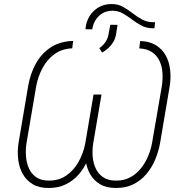

<svg xmlns="http://www.w3.org/2000/svg" viewBox="-20 -911 901 941"><path d="M729.5 -802.2H740.2L736.8 -772.5H727.1Q696.8 -772.9 672.4 -786.1Q647.9 -799.3 626.2 -815.9Q604.5 -832.5 581.5 -845.5Q558.6 -858.4 530.8 -858.4Q493.2 -857.9 467.3 -835Q441.4 -812 433.6 -775.9L432.1 -767.1L398.9 -767.6L400.4 -780.8Q408.2 -829.6 443.4 -860.6Q478.5 -891.6 528.3 -891.1Q558.1 -891.1 582 -877.9Q606 -864.7 628.2 -847.4Q650.4 -830.1 674.6 -816.4Q698.7 -802.7 729.5 -802.2ZM480.5 -653.3 466.8 -674.8Q484.9 -688 496.1 -703.9Q507.3 -719.7 511.7 -741.7L520.5 -789.6L556.2 -789.1L548.3 -739.7Q544.4 -720.2 534.7 -704.1Q524.9 -688 511 -675.3Q497.1 -662.6 480.5 -653.3ZM338.4 -710.4 334 -674.3Q282.7 -671.9 246.6 -645.3Q210.4 -618.7 188.5 -577.6Q166.5 -536.6 157.7 -490.2L109.9 -209.5Q105 -178.7 107.2 -146.5Q109.4 -114.3 121.1 -87.2Q132.8 -60.1 156.7 -43Q180.7 -25.9 218.8 -25.9Q269.5 -25.4 306.4 -51.8Q343.3 -78.1 366 -119.6Q388.7 -161.1 397.5 -206.5L438.5 -447.8H474.1L433.6 -206.5Q425.8 -164.1 408.9 -125Q392.1 -85.9 365.2 -55.4Q338.4 -24.9 301.5 -7.1Q264.6 10.7 217.8 10.3Q170.4 10.3 139.4 -8.8Q108.4 -27.8 91.1 -59.3Q73.7 -90.8 69.1 -130.1Q64.5 -169.4 70.8 -210L118.2 -490.2Q128.4 -549.8 155.8 -599.4Q183.1 -648.9 228.5 -678.7Q273.9 -708.5 338.4 -710.4ZM662.6 -673.8 667 -710Q713.4 -708.5 744.1 -689.5Q774.9 -670.4 792 -639.6Q809.1 -608.9 813.7 -569.8Q818.4 -530.8 812 -490.2L764.6 -210Q756.8 -167 740 -127.4Q723.1 -87.9 696.3 -56.6Q669.4 -25.4 632.3 -7.3Q595.2 10.7 547.9 10.3Q501 10.3 470 -8.3Q439 -26.9 421.6 -57.9Q404.3 -88.9 399.4 -127.4Q394.5 -166 400.9 -206.5L441.9 -447.8H477.5L436.5 -206.5Q431.6 -174.8 434.3 -143.1Q437 -111.3 449.5 -84.7Q461.9 -58.1 486.1 -42Q510.3 -25.9 548.3 -25.9Q586.9 -25.4 616.9 -41.3Q647 -57.1 668.9 -83.7Q690.9 -110.4 704.8 -143.1Q718.8 -175.8 725.1 -209.5L773.4 -490.2Q778.3 -523.4 776.1 -555.2Q773.9 -586.9 761.5 -613Q749 -639.2 724.9 -655.5Q700.7 -671.9 662.6 -673.8Z"/></svg>

Font: Roboto ExtraLight
Style: Italic
Weight: 250
Designer: Christian Robertson
Foundry: Google
Version: Version 3.009; 2024